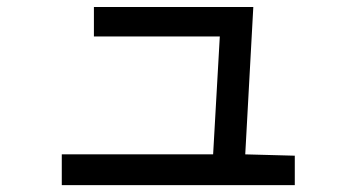

<svg xmlns="http://www.w3.org/2000/svg" viewBox="-20 -540 1040 560"><path d="M839.8 0H160.2V-89.8H601.6L621.1 -433.6H253.9V-519.5H718.8L695.3 -89.8L839.8 -85.9Z"/></svg>

Font: WenQuanYi Micro Hei
Style: Regular
Weight: 400
Foundry: Ascender Corporation
Version: Version 0.2.0-beta